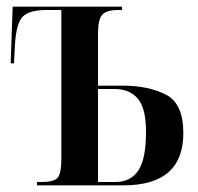

<svg xmlns="http://www.w3.org/2000/svg" viewBox="-20 -556 594 576"><path d="M91 0H351Q530 0 530 -157Q530 -246 477 -272.5Q424 -299 350 -299H274V-456Q274 -496 286 -511Q298 -526 336 -526H346V-536H18L12 -366H22L25 -424Q29 -487 48.5 -506.5Q68 -526 120 -526H164V-78Q164 -37 153.5 -23.5Q143 -10 104 -10H91ZM274 -10V-289H324Q368 -289 393 -260.5Q418 -232 418 -160Q418 -79 395 -44.5Q372 -10 326 -10Z"/></svg>

Font: Noto Serif Display Condensed Semi
Style: Regular
Weight: 600
Width: 3
Designer: Monotype Design Team
Foundry: Monotype Imaging Inc.
Version: Version 1.900